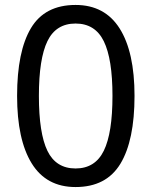

<svg xmlns="http://www.w3.org/2000/svg" viewBox="-20 -745 612 775"><path d="M49 -358Q49 -538 105 -631.5Q161 -725 285 -725Q403 -725 463 -630Q523 -535 523 -358Q523 -178 466 -84Q409 10 285 10Q167 10 108 -85.5Q49 -181 49 -358ZM434 -358Q434 -507 399 -578.5Q364 -650 285 -650Q206 -650 171.5 -579Q137 -508 137 -358Q137 -207 171.5 -136Q206 -65 285 -65Q364 -65 399 -136.5Q434 -208 434 -358Z"/></svg>

Font: Noto Sans Symbols2
Style: Regular
Weight: 400
Designer: Monotype Design Team
Foundry: Monotype Imaging Inc.
Version: Version 0.900